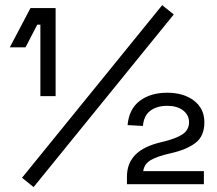

<svg xmlns="http://www.w3.org/2000/svg" viewBox="-20 -732 863 763"><path d="M140.5 -350V-634H128L81.5 -544H19L101.2 -700H201V-350ZM113.5 11.5 67.5 -25.5 624.5 -711.5 670.5 -674.5ZM484.5 0V-29.8Q484.5 -83.8 518.8 -117.8Q553 -151.8 623 -167.5Q678.2 -180.5 704.8 -198Q731.2 -215.5 731.2 -246.2Q731.2 -275.2 707.4 -293.4Q683.5 -311.5 644.5 -311.5Q604 -311.5 577.8 -292.2Q551.5 -273 548 -231.5L487 -234.8Q492.8 -299.5 535.8 -331.5Q578.8 -363.5 644.5 -363.5Q710.2 -363.5 751.2 -331.8Q792.2 -300 792.2 -246Q792.2 -191.2 757 -164.2Q721.8 -137.2 659.2 -123.2Q604.2 -110.8 578.6 -95.5Q553 -80.2 549.2 -52H790.2V0Z"/></svg>

Font: Space 7353
Style: Regular
Weight: 400
Designer: Christine Claussen + Ruben Lyon  (Space 7353)
Version: Version 1.000;FEAKit 1.0